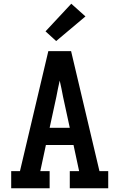

<svg xmlns="http://www.w3.org/2000/svg" viewBox="-20 -1009 640 1029"><path d="M40 0V-92H87L239 -735H361L513 -92H560V0H354V-92H404L374 -232H226L196 -92H246V0ZM354 -324 318 -490Q314 -512 309.5 -533.5Q305 -555 300 -577Q295 -555 290.5 -533.5Q286 -512 282 -490L246 -324ZM281 -789 224 -841 362 -989 438 -921Z"/></svg>

Font: Iosevka Slab Semibold Extended
Style: Regular
Weight: 600
Width: 7
Monospace: yes
Designer: Belleve Invis
Foundry: Belleve Invis
Version: Version 11.1.0; ttfautohint (v1.8.3)